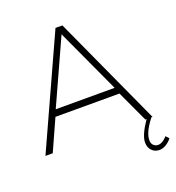

<svg xmlns="http://www.w3.org/2000/svg" viewBox="-157 -824 1055 1149"><g transform="rotate(-20 370.5 -249.5)"><path d="M7.8 0 326.2 -699.2H370.1L689.9 0H682.1Q648.4 44.9 636.2 73.2Q624 101.6 624 125Q624 145.5 635.7 157.2Q647.5 168.9 665 168.9Q692.4 168.9 723.1 134.8L741.2 154.8Q725.6 174.8 704.3 187.5Q683.1 200.2 662.1 200.2Q633.8 200.2 614.5 180.9Q595.2 161.6 595.2 128.9Q595.2 82 651.9 0H644L551.8 -199.2H144L54.2 0ZM161.1 -241.2H536.1L347.2 -650.9Z"/></g></svg>

Font: Trueno UltraLight
Style: Regular
Weight: 250
Designer: Julieta Ulanovsky
Foundry: Julieta Ulanovsky
Version: Version 3.001b | FøM Fix